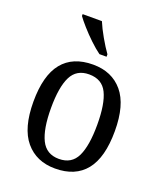

<svg xmlns="http://www.w3.org/2000/svg" viewBox="-142 -860 820 964"><g transform="rotate(20 268.0 -378.0)"><path d="M266 10Q166 10 108 -59Q50 -128 50 -269Q50 -409 105.5 -477.5Q161 -546 269 -546Q370 -546 427.5 -477.5Q485 -409 485 -269Q485 -128 429.5 -59Q374 10 266 10ZM268 -42Q336 -42 363.5 -99.5Q391 -157 391 -269Q391 -381 363.5 -437Q336 -493 267 -493Q200 -493 172 -437Q144 -381 144 -269Q144 -157 172.5 -99.5Q201 -42 268 -42ZM280 -606Q255 -624 225 -652.5Q195 -681 169.5 -710Q144 -739 132 -756V-766H235Q249 -732 273 -690Q297 -648 318 -619V-606Z"/></g></svg>

Font: Noto Serif Lao SemCond
Style: Regular
Weight: 400
Width: 4
Designer: Monotype Design Team
Foundry: Monotype Imaging Inc.
Version: Version 2.004; ttfautohint (v1.8.4.7-5d5b)